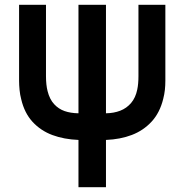

<svg xmlns="http://www.w3.org/2000/svg" viewBox="-20 -560 773 805"><path d="M309 26.7Q248.4 24.3 199.6 6.2Q150.8 -12 116.6 -49Q82.5 -86.1 69 -143.7Q64 -162.2 62 -183.1Q60 -204 60 -221.3V-540H172.8V-240.8Q172.8 -204 179.5 -178Q188.1 -143.8 206.8 -123.5Q225.4 -103.2 250.8 -94.3Q276.1 -85.5 309 -85V-540H424.3V-85Q457.2 -85.5 484 -95.8Q510.8 -106.1 529.7 -128.3Q548.6 -150.5 555.5 -184.7Q560.5 -208.2 560.5 -240.8V-540H673.3V-221.3Q673.3 -201.9 671.3 -183.3Q669.3 -164.7 664.3 -145.3Q650.2 -87.6 615.7 -50.1Q581.2 -12.7 532.8 5.8Q484.3 24.3 424.3 26.7V225H309Z"/></svg>

Font: Vela Sans GX ExtLt
Style: Regular
Weight: 200
Designer: Principal design: Mikhail Sharanda - project Manrope.
Design modification: Ravid Balaliev
Foundry: Mikhail Sharanda
Version: Version 1.001